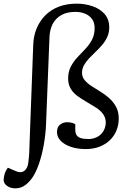

<svg xmlns="http://www.w3.org/2000/svg" viewBox="-63 -802 722 1051"><path d="M421 -41Q447 -41 468.5 -52Q490 -63 502.5 -83.5Q515 -104 516 -130Q516 -158 501 -178Q486 -198 462.5 -213Q439 -228 413 -243Q387 -258 363 -275Q339 -292 324.5 -315.5Q310 -339 310 -373Q310 -409 324.5 -437Q339 -465 360.5 -488Q382 -511 404 -534Q426 -557 440.5 -584.5Q455 -612 455 -648Q455 -678 441 -697.5Q427 -717 403 -727Q379 -737 350 -737Q303 -737 272 -719Q241 -701 225.5 -671Q210 -641 208 -602L189 -122Q187 -68 176.5 -8.5Q166 51 147.5 102.5Q129 154 104 184Q92 198 79 208.5Q66 219 51.5 224Q37 229 22 229Q-6 229 -24.5 215.5Q-43 202 -43 183Q-43 169 -38 151.5Q-33 134 -20 116L22 134Q50 147 69 134Q88 121 92 88Q94 73 95 60Q96 47 97 35Q98 23 98 9Q98 -5 99 -23L119 -559Q121 -607 138 -647.5Q155 -688 185.5 -718.5Q216 -749 259 -765.5Q302 -782 357 -782Q401 -782 442 -768.5Q483 -755 509 -726Q535 -697 535 -652Q535 -624 524.5 -600.5Q514 -577 497 -557Q480 -537 461 -519Q442 -501 425 -483Q408 -465 397 -445.5Q386 -426 386 -404Q386 -380 401 -362.5Q416 -345 438.5 -330.5Q461 -316 486.5 -300.5Q512 -285 534.5 -265Q557 -245 572 -218Q587 -191 587 -153Q587 -119 575 -89Q563 -59 540 -36Q517 -13 483 0.5Q449 14 407 14Q361 14 325.5 2Q290 -10 269.5 -31Q249 -52 249 -79Q249 -107 266 -120Q283 -133 305 -133Q317 -133 329.5 -130Q342 -127 349 -122V-93Q349 -75 355.5 -63.5Q362 -52 378 -46.5Q394 -41 421 -41Z"/></svg>

Font: Literata 18pt
Style: Italic
Weight: 400
Italic angle: -2°
Designer: Latin by Veronika Burian and Jose Scaglione. Greek by Irene Vlachou. Cyrillic by Vera Evstafieva
Foundry: TypeTogether
Version: Version 3.103;gftools[0.9.29]